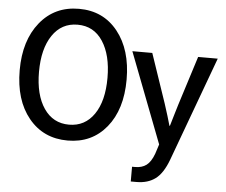

<svg xmlns="http://www.w3.org/2000/svg" viewBox="-63 -849 1355 1153"><g transform="rotate(5 614.5 -273.0)"><path d="M708 -550.8H828.1L928.7 -254.9Q955.1 -173.8 968.8 -124H971.7Q979.5 -150.4 993.2 -196.8Q1006.8 -243.2 1010.7 -254.9L1104.5 -550.8H1222.7L991.2 78.1Q960 162.1 914.6 195.8Q869.1 229.5 801.8 229.5H766.6V140.6H785.2Q826.2 140.6 853 120.6Q879.9 100.6 898.4 50.8L917 -6.8ZM43.9 -378.9Q43.9 -557.6 132.3 -667Q220.7 -776.4 367.2 -776.4Q513.7 -776.4 601.1 -667Q688.5 -557.6 688.5 -377.9Q688.5 -197.3 600.6 -89.8Q512.7 17.6 367.2 17.6Q220.7 17.6 132.3 -90.3Q43.9 -198.2 43.9 -378.9ZM160.2 -378.9Q160.2 -240.2 215.3 -159.2Q270.5 -78.1 367.2 -78.1Q462.9 -78.1 518.1 -158.2Q573.2 -238.3 573.2 -377.9Q573.2 -515.6 519 -598.1Q464.8 -680.7 367.2 -680.7Q270.5 -680.7 215.3 -599.1Q160.2 -517.6 160.2 -378.9Z"/></g></svg>

Font: Gothic A1 SemiBold
Style: Regular
Weight: 600
Version: Version 2.50